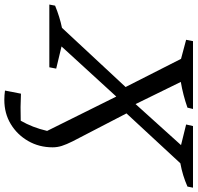

<svg xmlns="http://www.w3.org/2000/svg" viewBox="-60 -656 891 866"><g transform="rotate(90 385.0 -222.5)"><path d="M-28 0 -23 -26Q28 -47 77 -57L344 -344L217 -594L131 -617L137 -648H443L437 -623Q380 -603 321 -593L421 -389L606 -594L513 -617L520 -648H798L793 -623Q768 -612 742 -604Q716 -596 688 -591L463 -348L589 -105Q603 -77 609.5 -56.5Q616 -36 616 -15Q616 46 587.5 95.5Q559 145 511 174Q463 203 402 203Q381 203 360 200L374 128Q434 131 496 129Q511 103 522.5 73.5Q534 44 542 10L387 -302L161 -55L261 -31L255 0Z"/></g></svg>

Font: Piazzolla SC
Style: Italic
Weight: 400
Italic angle: -11.3°
Designer: Juan Pablo del Peral
Foundry: Huerta Tipografica
Version: Version 1.330